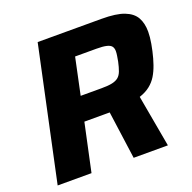

<svg xmlns="http://www.w3.org/2000/svg" viewBox="-123 -811 934 933"><g transform="rotate(-20 344.5 -344.0)"><path d="M20 0 167 -688H497Q573 -688 614 -672Q655 -656 672 -626Q689 -596 689 -552Q689 -539 687.5 -523.5Q686 -508 683 -491Q680 -474 676 -456Q668 -420 657.5 -390Q647 -360 633 -337Q619 -314 597 -296.5Q575 -279 542 -268L590 0H413L379 -247Q372 -247 364 -247Q356 -247 347 -247H248L195 0ZM274 -371H383Q417 -371 437.5 -375.5Q458 -380 470 -390Q482 -400 489 -418.5Q496 -437 502 -465Q505 -481 507 -494Q509 -507 509 -517Q509 -532 502 -541.5Q495 -551 476.5 -555.5Q458 -560 425 -560H314Z"/></g></svg>

Font: Saira Thin
Style: Bold Italic
Weight: 700
Italic angle: -12°
Version: Version 1.101